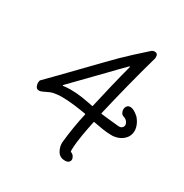

<svg xmlns="http://www.w3.org/2000/svg" viewBox="-152 -759 859 894"><g transform="rotate(30 277.0 -312.5)"><path d="M317 12Q289 12 276 -11Q263 -34 265 -58Q274 -143 292 -222L290 -224Q256 -230 222 -234Q188 -238 160 -238Q136 -238 121 -235Q108 -233 98.5 -229Q89 -225 79 -220L66 -214Q58 -210 50 -210Q38 -210 33 -219.5Q28 -229 28 -239Q28 -251 32 -255Q64 -287 95 -319Q126 -351 157 -383Q204 -431 250 -479Q296 -527 346 -573L408 -629Q416 -637 427 -637Q444 -637 444 -618Q444 -616 444 -613Q444 -610 443 -608Q419 -523 397 -436.5Q375 -350 355 -264L357 -262Q373 -260 391 -258Q409 -256 450 -252Q464 -250 471.5 -256.5Q479 -263 479 -272Q479 -280 472.5 -289Q466 -298 453 -302Q443 -305 438.5 -313.5Q434 -322 434 -330Q434 -341 440 -349Q446 -357 458 -357Q476 -357 503 -333Q517 -317 523.5 -300.5Q530 -284 530 -270Q530 -242 510 -223Q490 -204 461 -200Q457 -199 452.5 -199Q448 -199 443 -199Q423 -199 397.5 -203Q372 -207 346 -212L344 -210Q336 -172 328.5 -129Q321 -86 320 -50V-48Q320 -45 320 -42.5Q320 -40 321 -38L322 -37Q332 -34 338 -25.5Q344 -17 344 -8Q344 -1 338 5.5Q332 12 317 12ZM301 -272 303 -274Q317 -336 331.5 -396.5Q346 -457 362 -517L359 -519Q340 -500 321 -480.5Q302 -461 283 -441L134 -288L135 -285Q155 -288 176 -288Q208 -288 240 -283Q272 -278 301 -272Z"/></g></svg>

Font: Twinkle Star
Style: Regular
Weight: 400
Designer: Robert E. Leuschke
Foundry: Robert E. Leuschke
Version: Version 2.010; ttfautohint (v1.8.3)